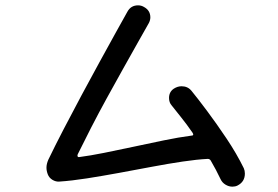

<svg xmlns="http://www.w3.org/2000/svg" viewBox="-20 -735 1040 719"><path d="M893 -105Q897 -96 897 -85Q897 -54 869 -40Q861 -36 850 -36Q837 -36 824.5 -43.5Q812 -51 806 -64Q798 -81 788.5 -99Q779 -117 769 -134Q765 -140 758 -140Q718 -138 664 -130Q610 -122 549 -110.5Q488 -99 425.5 -87.5Q363 -76 305.5 -67Q248 -58 202 -55Q189 -54 176.5 -61.5Q164 -69 159 -82Q154 -95 154 -107Q154 -121 161 -137Q186 -189 218.5 -251.5Q251 -314 285.5 -378.5Q320 -443 353 -503Q386 -563 413 -612Q440 -661 457 -691Q470 -715 497 -715Q509 -715 519 -709Q543 -696 543 -670Q543 -659 537 -648Q521 -620 496 -575.5Q471 -531 441 -477.5Q411 -424 380 -367.5Q349 -311 321 -256.5Q293 -202 271 -157Q270 -155 270 -153Q270 -145 278 -147Q317 -152 369.5 -162.5Q422 -173 480 -185.5Q538 -198 594 -209.5Q650 -221 696 -227Q708 -227 701 -238Q679 -270 658 -296Q637 -322 623 -340Q613 -351 613 -368Q613 -391 631 -403Q645 -412 660 -412Q683 -412 697 -395Q720 -367 755.5 -319.5Q791 -272 828.5 -216Q866 -160 893 -105Z"/></svg>

Font: Kiwi Maru Medium
Style: Regular
Weight: 500
Designer: Hiroki-Chan
Version: Version 1.100